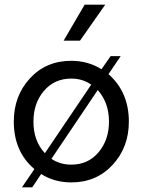

<svg xmlns="http://www.w3.org/2000/svg" viewBox="-20 -770 610 821"><path d="M322 -596H252L342 -750H430ZM444 -453Q531 -376 531 -250Q531 -140 461.5 -65Q392 10 285 10Q212 10 156 -26L118 31H74L127 -47Q39 -122 39 -250Q39 -360 108 -435Q177 -510 285 -510Q356 -510 414 -474L453 -530H496ZM123 -250Q123 -167 172 -115L370 -408Q333 -434 285 -434Q213 -434 168 -381.5Q123 -329 123 -250ZM285 -66Q357 -66 401.5 -119Q446 -172 446 -250Q446 -331 398 -385L200 -91Q236 -66 285 -66Z"/></svg>

Font: Oakes Grotesk
Style: Regular
Weight: 400
Designer: Samuel Oakes
Foundry: Samuel Oakes
Version: Version 1.000;PS 001.000;hotconv 1.0.88;makeotf.lib2.5.64775